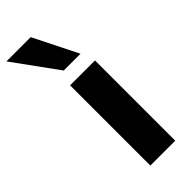

<svg xmlns="http://www.w3.org/2000/svg" viewBox="-308 -798 834 834"><g transform="rotate(-45 108.5 -381.0)"><path d="M62 0V-493H215V0ZM88 -558 -60 -762H89L191 -558Z"/></g></svg>

Font: Nunito Sans 11pt ExtraBold
Style: Regular
Weight: 800
Version: Version 3.101;gftools[0.9.27]